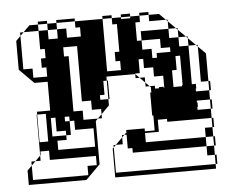

<svg xmlns="http://www.w3.org/2000/svg" viewBox="-45 -612 809 664"><g transform="rotate(-5 360.0 -280.0)"><path d="M141 -528V-496H173V-528ZM557 -464H589V-490L583 -496H557ZM589 -432H621V-458L615 -464H589ZM189 -160H173V-176H141V-224H125V-160H173V-144H141V-112H269V-176H189ZM365 -144H373L365 -136V-112H341L365 -136ZM461 -368V-400H445V-368ZM589 -368V-400H573V-368ZM109 -176V-208H79V-176ZM189 -224H173V-208H189V-176H205V-208H189ZM109 -176H79V-144H109ZM685 -80H679V-112H653V-144H679V-112H685ZM653 -48V-80H397V-96H381V-144H373L379 -150H381V-160H445V-112H653V-80H679V-48H685V-16H679V-48ZM109 -208V-240H79V-250H125V-350H79L29 -400V-500L45 -516V-528H57L45 -516V-400H77V-368H125V-400H109V-432H125V-464H109V-528H57L79 -550H109V-528H141V-550H109V-560H141V-550H173V-528H205V-496H253V-528H237V-550H173V-560H237V-550H333V-368H381V-400H365V-432H381V-528H365V-550H333V-560H365V-550H397V-544H429V-550H397V-560H429V-550H461V-528H445V-464H461V-432H493V-400H509V-416H557V-432H525V-464H461V-496H557V-522L551 -528H493V-550H461V-560H493V-550H529L551 -528H557V-522L583 -496H589V-490L615 -464H621V-458L647 -432H653V-426L679 -400V-304H685V-272H679V-304H653V-426L647 -432H621V-272H679V-240H685V-208H679V-240H589V-368H573V-352H557V-208H679V-176H685V-144H679V-176H525V-336H493V-368H445V-352H429V-350L443 -336H461V-318L475 -304H493V-144H445V-150H479V-300L475 -304H461V-318L443 -336H429V-350H329V-336H333V-304H329V-336H317V-304H333V-272H329V-304H317V-288H301V-272H329V-250L301 -222V-208H287L301 -222V-240H269V-272H237V-464H189V-432H205V-240H237V-208H287L279 -200V-50L229 0H29V-50L45 -66V-80H59L45 -66V-16H237V-48H269V-80H109V-112H79V-100L77 -98V-80H59L77 -98V-240H79V-208ZM333 -112H341L333 -104V-16H679V0H329V-100L333 -104ZM619 -186H491V-194H483V-202H475V-282H483V-294H507V-298H523V-294H539V-298H555V-294H587V-298H635V-282H633V-266H635V-250H633V-234H635V-218H633V-194H619Z"/></g></svg>

Font: Rubik Broken Fax
Style: Regular
Weight: 400
Designer: Hubert and Fischer, NaN
Foundry: Hubert and Fischer, NaN
Version: Version 2.201